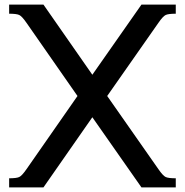

<svg xmlns="http://www.w3.org/2000/svg" viewBox="-20 -820 809 840"><path d="M384 -307 170 0H20V-40Q52 -40 64 -45.5Q76 -51 96 -80L319 -400L96 -720Q76 -749 64 -754.5Q52 -760 20 -760V-800H170L384 -493L599 -800H749V-760Q717 -760 705 -754.5Q693 -749 673 -720L449 -400L673 -80Q693 -51 705 -45.5Q717 -40 749 -40V0H599Z"/></svg>

Font: Laverick
Style: Regular
Weight: 400
Designer: Daniel Pimley
Foundry: Daniel Pimley
Version: Version 1.000;PS 001.001;hotconv 1.0.56